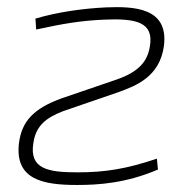

<svg xmlns="http://www.w3.org/2000/svg" viewBox="-20 -515 550 547"><path d="M283 -494C218 -491 145 -481 81 -462L83 -431C163 -448 209 -456 276 -459C366 -463 419 -453 407 -383C400 -338 373 -310 314 -289L156 -235C76 -206 42 -170 34 -107C22 -4 101 12 199 12C261 12 339 7 430 -32L427 -63C341 -34 280 -24 201 -24C118 -24 63 -33 75 -107C82 -158 113 -180 159 -198L319 -253C365 -270 435 -295 447 -384C461 -494 361 -497 283 -494Z"/></svg>

Font: Exo 2 Extra Light
Style: Italic
Weight: 250
Italic angle: -8°
Designer: Natanael Gama
Version: Version 1.001;PS 001.001;hotconv 1.0.88;makeotf.lib2.5.64775